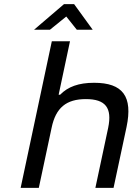

<svg xmlns="http://www.w3.org/2000/svg" viewBox="-20 -910 642 930"><path d="M231 -710 80 0H168L230 -291C250 -388 301 -430 396 -430C491 -430 524 -388 504 -291L442 0H530L593 -295C624 -443 575 -509 436 -509C361 -509 309 -490 271 -451H264L319 -710ZM145 -766H222L301 -830L352 -766H429L339 -890H290Z"/></svg>

Font: LT Wave Mono
Style: Italic
Weight: 400
Designer: Daniel Lyons
Version: Version 2.5 (Glyphs App)